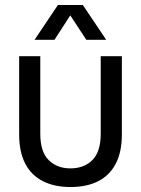

<svg xmlns="http://www.w3.org/2000/svg" viewBox="-20 -740 567 772"><path d="M263 12Q199 12 152.5 -11.5Q106 -35 81.5 -82Q57 -129 57 -200V-514H142V-202Q142 -130 175.5 -96.5Q209 -63 263 -63Q318 -63 351.5 -96.5Q385 -130 385 -202V-514H470V-200Q470 -129 445.5 -82Q421 -35 375 -11.5Q329 12 263 12ZM213 -720H313L407 -580H327L243 -708H282L199 -580H119Z"/></svg>

Font: TikTok Sans 24pt
Style: Regular
Weight: 400
Version: Version 4.000